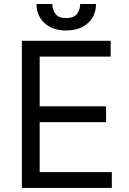

<svg xmlns="http://www.w3.org/2000/svg" viewBox="-20 -929 638 949"><path d="M88.1 0V-727.3H527V-649.1H176.1V-403.4H504.3V-325.3H176.1V-78.1H532.7V0ZM376.4 -909.1H454.5Q454.5 -851.6 414.8 -815Q375 -778.4 306.8 -778.4Q239.7 -778.4 200.1 -815Q160.5 -851.6 160.5 -909.1H238.6Q238.6 -881.4 254.1 -860.4Q269.5 -839.5 306.8 -839.5Q344.1 -839.5 360.3 -860.4Q376.4 -881.4 376.4 -909.1Z"/></svg>

Font: Inter Zeller
Style: Regular
Weight: 400
Designer: Rasmus Andersson; Joe Bland
Foundry: zeller
Version: Version 3.015;git-dec3a8cb1